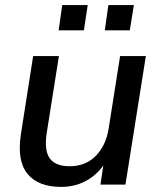

<svg xmlns="http://www.w3.org/2000/svg" viewBox="-20 -724 626 753"><path d="M220 9Q130 9 88 -42Q46 -93 62 -198L110 -504H211L163 -201Q153 -133 175.5 -102.5Q198 -72 253 -72Q315 -72 355 -112Q395 -152 406 -219L451 -504H552L472 0H374L390 -108H405Q377 -52 329 -21.5Q281 9 220 9ZM391 -605 405 -704H505L489 -605ZM210 -605 224 -704H324L309 -605Z"/></svg>

Font: Mulish ExtraLight SemiBold
Style: Italic
Weight: 600
Italic angle: -9°
Version: Version 3.603